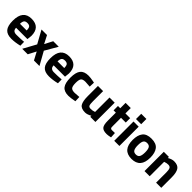

<svg xmlns="http://www.w3.org/2000/svg" viewBox="333 -2104 3519 3519"><g transform="rotate(45 2092.5 -344.0)"><path d="M172 -193Q173 -147 196.5 -126.5Q220 -106 264 -106Q357 -106 430 -112L458 -115L460 -16Q345 12 252 12Q139 12 88 -48Q37 -108 37 -243Q37 -512 258 -512Q476 -512 476 -286L466 -193ZM344 -295Q344 -355 325 -378.5Q306 -402 258.5 -402Q211 -402 191.5 -377.5Q172 -353 171 -295Z M524 -500H667L747 -345L828 -500H971L829 -255L971 0H828L747 -153L667 0H524L661 -251Z M1146 -193Q1147 -147 1170.5 -126.5Q1194 -106 1238 -106Q1331 -106 1404 -112L1432 -115L1434 -16Q1319 12 1226 12Q1113 12 1062 -48Q1011 -108 1011 -243Q1011 -512 1232 -512Q1450 -512 1450 -286L1440 -193ZM1318 -295Q1318 -355 1299 -378.5Q1280 -402 1232.5 -402Q1185 -402 1165.5 -377.5Q1146 -353 1145 -295Z M1733 -512Q1785 -512 1866 -496L1893 -490L1889 -384Q1810 -392 1772 -392Q1703 -392 1680.5 -362.5Q1658 -333 1658 -251Q1658 -169 1680.5 -138.5Q1703 -108 1773 -108L1889 -116L1893 -9Q1786 12 1730 12Q1619 12 1570.5 -50.5Q1522 -113 1522 -251Q1522 -389 1572 -450.5Q1622 -512 1733 -512Z M2287 -500H2421V0H2288V-28Q2216 12 2163 12Q2059 12 2023 -45.5Q1987 -103 1987 -238V-500H2121V-236Q2121 -162 2133 -135Q2145 -108 2191 -108Q2235 -108 2274 -122L2287 -126Z M2822 -386H2699V-181Q2699 -151 2700.5 -138.5Q2702 -126 2711.5 -117Q2721 -108 2741 -108L2817 -110L2823 -3Q2756 12 2721 12Q2631 12 2598 -28.5Q2565 -69 2565 -178V-386H2506V-500H2565V-639H2699V-500H2822Z M2909 0V-500H3043V0ZM2909 -564V-700H3043V-564Z M3189 -444Q3242 -512 3366 -512Q3490 -512 3543 -443.5Q3596 -375 3596 -251Q3596 12 3366 12Q3136 12 3136 -251Q3136 -375 3189 -444ZM3293 -138Q3313 -102 3366 -102Q3419 -102 3439.5 -138Q3460 -174 3460 -251Q3460 -328 3439.5 -363Q3419 -398 3366 -398Q3313 -398 3292.5 -363Q3272 -328 3272 -251Q3272 -174 3293 -138Z M3828 0H3694V-500H3827V-472Q3895 -512 3952 -512Q4052 -512 4090 -453Q4128 -394 4128 -271V0H3994V-267Q3994 -331 3979 -361.5Q3964 -392 3919 -392Q3878 -392 3840 -378L3828 -374Z"/></g></svg>

Font: Titillium Web[RUS by Daymarius]
Style: Bold
Weight: 700
Designer: Cyrillization by Daymarius
Foundry: Cyrillization by Daymarius
Version: Version 1.002 September 11, 2018